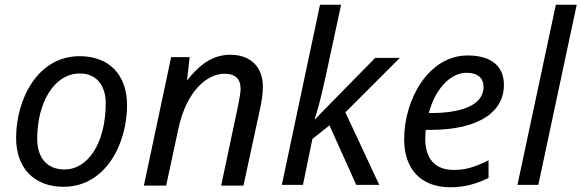

<svg xmlns="http://www.w3.org/2000/svg" viewBox="-20 -780 2453 810"><path d="M248 8C426 8 516 -174 516 -336C516 -464 441 -543 316 -543C139 -543 48 -362 48 -198C48 -71 124 8 248 8ZM253 -65C180 -65 137 -112 137 -195C137 -345 207 -470 317 -470C397 -470 426 -406 426 -346C426 -170 347 -65 253 -65Z M587 3H681L731 -230C767 -405 860 -469 927 -469C972 -469 995 -448 995 -405C995 -386 990 -368 985 -337L913 3H1007L1078 -325C1083 -349 1089 -383 1089 -414C1089 -499 1036 -549 951 -549C864 -549 807 -489 769 -440L780 -539H702Z M1169 0H1258L1298 -194L1370 -251L1483 0H1580L1437 -306L1667 -536H1563L1309 -277H1307C1314 -296 1331 -351 1354 -458L1419 -760H1330Z M1879 10C1947 10 1990 -6 2041 -29V-104C1988 -77 1946 -63 1895 -63C1812 -63 1774 -114 1774 -195C1774 -206 1775 -220 1776 -232H1793C2013 -232 2106 -316 2106 -421C2106 -500 2054 -546 1953 -546C1788 -546 1685 -361 1685 -192C1685 -68 1755 10 1879 10ZM1789 -303C1818 -411 1884 -473 1948 -473C1997 -473 2020 -449 2020 -414C2020 -331 1916 -303 1796 -303Z M2251 0 2413 -760H2325L2163 0Z"/></svg>

Font: BC Sans
Style: Italic
Weight: 400
Italic angle: -12°
Designer: Monotype Design Team
Designer: Province of B.C.
Foundry: Monotype Imaging Inc.
Version: Version 2.000;GOOG;noto-source:20170915:90ef993387c0